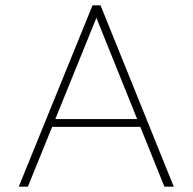

<svg xmlns="http://www.w3.org/2000/svg" viewBox="-20 -696 718 716"><path d="M50 0 325 -676H355L628 0H593L332 -648H347L84 0ZM165 -223V-252H514V-223Z"/></svg>

Font: Outfit Thin
Style: Regular
Weight: 100
Designer: Rodrigo Fuenzalida
Foundry: fragTYPE
Version: Version 1.100;gftools[0.9.27]